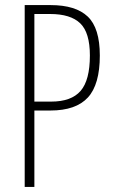

<svg xmlns="http://www.w3.org/2000/svg" viewBox="-20 -734 445 754"><path d="M179 -714Q277 -714 324.5 -669Q372 -624 372 -516Q372 -402 325 -351Q278 -300 178 -300H115V0H77V-714ZM177 -679H115V-335H181Q260 -335 296.5 -377Q333 -419 333 -516Q333 -606 295 -642.5Q257 -679 177 -679Z"/></svg>

Font: Noto Sans Myanmar UI ExtraCondensed ExtraLight
Style: Regular
Weight: 200
Width: 2
Designer: Monotype Design Team
Foundry: Monotype Imaging Inc.
Version: Version 2.103; ttfautohint (v1.8.4.7-5d5b)